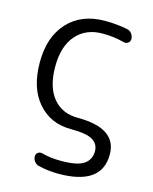

<svg xmlns="http://www.w3.org/2000/svg" viewBox="-114 -629 730 914"><g transform="rotate(15 250.5 -172.5)"><path d="M290 -552.7Q347.7 -552.7 400.4 -542Q415 -539.1 423.8 -527.3Q432.6 -515.6 432.6 -501Q432.6 -489.3 422.9 -481.9Q413.1 -474.6 401.4 -477.5Q350.6 -491.2 298.8 -491.2Q295.9 -491.2 293 -491.2Q211.9 -491.2 164.1 -436.5Q116.2 -381.8 116.2 -282.2Q116.2 -181.6 160.6 -127.4Q205.1 -73.2 283.2 -73.2Q475.6 -73.2 475.6 56.6Q475.6 208 262.7 208Q212.9 208 163.1 196.3Q149.4 192.4 141.1 181.2Q132.8 169.9 132.8 156.2Q132.8 144.5 142.1 137.7Q151.4 130.9 163.1 133.8Q206.1 145.5 254.9 145.5Q257.8 145.5 260.7 145.5Q339.8 145.5 371.6 123Q403.3 100.6 403.3 59.6Q403.3 24.4 373.5 5.9Q343.8 -12.7 265.6 -12.7Q164.1 -12.7 102.1 -84.5Q40 -156.2 40 -282.2Q40 -408.2 107.4 -480.5Q174.8 -552.7 290 -552.7Z"/></g></svg>

Font: Gen Jyuu Gothic P Normal
Style: Regular
Weight: 300
Designer: [Source Han Sans]
Ryoko NISHIZUKA  (kana & ideographs); Paul D. Hunt (Latin, Greek & Cyrillic); Wenlong ZHANG  (bopomofo
Version: Version 1.002.20150607